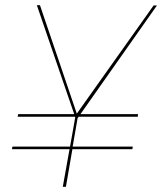

<svg xmlns="http://www.w3.org/2000/svg" viewBox="-20 -720 625 740"><path d="M572 -699 276 -282 134 -700H122L266 -280H50L48 -270H269L270 -268L250 -155H28L26 -145H248L222 0H234L259 -145H490L492 -155H260L279 -264L283 -270H511L512 -280H290L585 -699Z"/></svg>

Font: Jost* 200 Hairline Italic
Style: Italic
Weight: 100
Italic angle: -10°
Version: Version 3.200; ttfautohint (v0.97) -l 8 -r 50 -G 200 -x 14 -